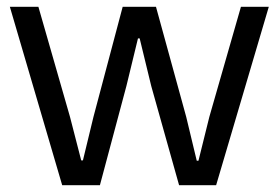

<svg xmlns="http://www.w3.org/2000/svg" viewBox="-20 -545 819 565"><path d="M163 0 9 -525H93L186 -201L219 -73H224L255 -201L341 -525H439L528 -201L559 -72H564L596 -201L689 -525H771L616 0H507L425 -292L391 -432H386L352 -292L274 0Z"/></svg>

Font: Mona Sans SemiExpanded
Style: Regular
Weight: 400
Width: 6
Designer: Deni Anggara
Foundry: GitHub
Version: Version 2.000